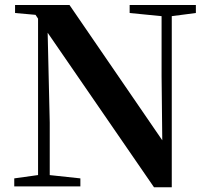

<svg xmlns="http://www.w3.org/2000/svg" viewBox="-20 -761 855 784"><path d="M38.2 0V-32.6L143.5 -47.3H171.3L308.2 -32.6V0ZM135.4 0V-713.4H172.6L183.1 -260.5V0ZM509.4 -707.9V-740.5H779.8V-707.9L674.8 -694.2H648.1ZM608.8 3.6 161.7 -646.1 159 -649.2 125.1 -700.4 41.5 -707.9V-740.5H263.8L662.2 -159.6L643 -152.8L639.8 -449.6V-740.5H681.4V3.6Z"/></svg>

Font: Noto Serif KR ExtraLight
Style: Regular
Weight: 200
Designer: Ryoko NISHIZUKA 西塚涼子 (kana & ideographs); Frank Grießhammer (Latin, Greek & Cyrillic); Wenlong ZHANG 张文龙 (bopomofo); San
Foundry: Adobe
Version: Version 2.002-H1;hotconv 1.1.0;makeotfexe 2.6.0